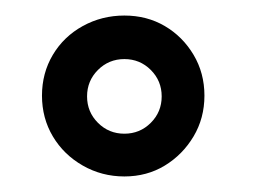

<svg xmlns="http://www.w3.org/2000/svg" viewBox="-20 -691 325 247"><path d="M34 -568Q34 -597 48 -620.5Q62 -644 86.5 -657.5Q111 -671 140 -671Q169 -671 192 -657.5Q215 -644 229 -620.5Q243 -597 243 -568Q243 -539 229 -515.5Q215 -492 192 -478Q169 -464 140 -464Q111 -464 86.5 -478Q62 -492 48 -515.5Q34 -539 34 -568ZM140 -519Q160 -519 174 -533Q188 -547 188 -567Q188 -587 174 -601Q160 -615 140 -615Q120 -615 106 -601Q92 -587 92 -567Q92 -547 106 -533Q120 -519 140 -519Z"/></svg>

Font: Reem Kufi
Style: Regular
Weight: 400
Designer: Khaled Hosny
Version: Version 1.6